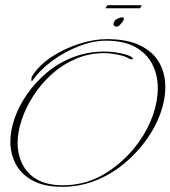

<svg xmlns="http://www.w3.org/2000/svg" viewBox="-20 -705 658 741"><path d="M220 16Q151 16 106.5 -8Q62 -32 41 -71.5Q20 -111 20 -159Q20 -201 36.5 -248.5Q53 -296 84.5 -341.5Q116 -387 160.5 -424.5Q205 -462 261.5 -484Q318 -506 384 -506Q403 -506 425 -503Q447 -500 465.5 -494.5Q484 -489 490 -483Q493 -480 493 -478Q493 -476 488 -476Q482 -476 474 -481Q461 -489 432.5 -494.5Q404 -500 383 -500Q324 -500 272.5 -478Q221 -456 180 -419Q139 -382 109.5 -336.5Q80 -291 64 -243.5Q48 -196 48 -154Q48 -109 66.5 -71.5Q85 -34 123.5 -12Q162 10 223 10Q315 10 391 -38.5Q467 -87 518 -160Q552 -208 570.5 -261.5Q589 -315 589 -364Q589 -415 568 -456.5Q547 -498 503 -523Q459 -548 389 -548Q339 -548 284 -526.5Q229 -505 182 -470.5Q135 -436 107 -396Q104 -392 103 -392Q101 -392 101 -397Q101 -407 104 -411Q131 -454 180 -486Q229 -518 286 -536Q343 -554 392 -554Q472 -554 522 -529Q572 -504 595 -462.5Q618 -421 618 -369Q618 -319 598.5 -265.5Q579 -212 542.5 -162Q506 -112 456.5 -71.5Q407 -31 347 -7.5Q287 16 220 16ZM430 -602Q424 -602 420 -607Q416 -612 419 -616Q421 -627 432.5 -632.5Q444 -638 451 -638Q458 -638 458 -634Q458 -627 452 -619.5Q446 -612 441 -607Q434 -602 430 -602ZM389 -673Q388 -673 388 -674Q388 -676 391.5 -680.5Q395 -685 396 -685H525Q526 -685 526 -684Q526 -682 523.5 -677.5Q521 -673 519 -673Z"/></svg>

Font: Explora
Style: Regular
Weight: 400
Designer: Robert E. Leuschke
Foundry: Robert E. Leuschke
Version: Version 1.010